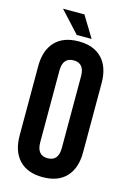

<svg xmlns="http://www.w3.org/2000/svg" viewBox="-129 -909 653 978"><g transform="rotate(15 198.0 -420.0)"><path d="M141.1 -539.1V-161.1Q141.1 -91.8 198.2 -91.8Q254.9 -91.8 254.9 -161.1V-539.1Q254.9 -607.9 198.2 -607.9Q141.1 -607.9 141.1 -539.1ZM30.8 -168V-532.2Q30.8 -616.2 74.2 -662.1Q117.7 -708 198.2 -708Q278.8 -708 322 -662.1Q365.2 -616.2 365.2 -532.2V-168Q365.2 -84 322 -38.1Q278.8 7.8 198.2 7.8Q117.7 7.8 74.2 -38.1Q30.8 -84 30.8 -168ZM77.1 -848.1H189.9L257.8 -736.8H179.2Z"/></g></svg>

Font: Bebas Neue Bold
Style: Regular
Weight: 700
Designer: Ryoichi Tsunekawa
Foundry: Ryoichi Tsunekawa
Version: Version 1.300